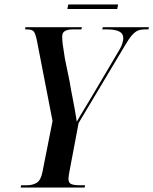

<svg xmlns="http://www.w3.org/2000/svg" viewBox="-20 -835 683 855"><path d="M72 0 74 -10H99Q126 -10 144 -21.5Q162 -33 169 -69L214 -296L144 -656Q138 -685 130.5 -694.5Q123 -704 102 -704H92L93 -714H345L342 -704H302Q282 -704 269.5 -697Q257 -690 257 -673Q257 -656 259.5 -636.5Q262 -617 269 -574L290 -472Q296 -435 305 -390Q314 -345 322 -293Q337 -320 355 -349Q373 -378 394 -414L511 -612Q521 -628 525 -642.5Q529 -657 529 -664Q529 -686 510.5 -695Q492 -704 458 -704H435L438 -714H643L641 -704H622Q607 -704 594.5 -699Q582 -694 568 -678.5Q554 -663 535 -630L330 -287L289 -70Q285 -50 285 -38Q285 -20 298 -15Q311 -10 336 -10H359L357 0ZM280 -795 284 -815H506L502 -795Z"/></svg>

Font: Noto Serif Display ExtraCondensed SemiBold
Style: Italic
Weight: 600
Width: 2
Italic angle: -12°
Designer: Monotype Design Team
Foundry: Monotype Imaging Inc.
Version: Version 2.009